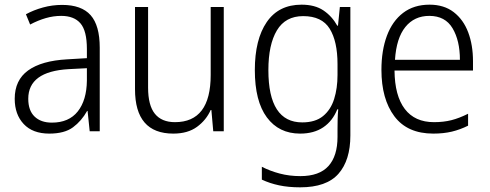

<svg xmlns="http://www.w3.org/2000/svg" viewBox="-20 -562 2096 822"><path d="M246 -541Q329 -541 368 -497Q407 -453 407 -358V0H364L355 -87H353Q329 -44 292.5 -17Q256 10 191 10Q120 10 81.5 -31Q43 -72 43 -139Q43 -219 100.5 -260.5Q158 -302 268 -308L352 -313V-352Q352 -430 324.5 -462Q297 -494 242 -494Q209 -494 176 -484.5Q143 -475 109 -457L91 -501Q124 -519 164 -530Q204 -541 246 -541ZM274 -266Q101 -256 101 -139Q101 -89 128 -63Q155 -37 202 -37Q275 -37 313 -85Q351 -133 352 -217V-270Z M938 -532V0H893L885 -91H882Q863 -48 823.5 -19Q784 10 722 10Q558 10 558 -180V-532H614V-187Q614 -111 643 -75Q672 -39 729 -39Q882 -39 882 -241V-532Z M1271 -542Q1328 -542 1364.5 -517.5Q1401 -493 1424 -452H1427L1435 -532H1480V18Q1480 124 1429 182Q1378 240 1265 240Q1215 240 1175 231.5Q1135 223 1101 207V152Q1136 170 1177.5 181Q1219 192 1266 192Q1347 192 1386 149Q1425 106 1425 24V-8Q1425 -28 1425.5 -49.5Q1426 -71 1428 -94H1424Q1404 -44 1364 -17Q1324 10 1265 10Q1174 10 1122.5 -59.5Q1071 -129 1071 -262Q1071 -393 1122 -467.5Q1173 -542 1271 -542ZM1278 -493Q1202 -493 1165.5 -432Q1129 -371 1129 -262Q1129 -38 1274 -38Q1330 -38 1363 -65Q1396 -92 1410.5 -138Q1425 -184 1425 -241V-287Q1425 -385 1391.5 -439Q1358 -493 1278 -493Z M1819 -542Q1881 -542 1922.5 -510Q1964 -478 1984.5 -423.5Q2005 -369 2005 -300V-260H1669Q1670 -152 1713 -95.5Q1756 -39 1838 -39Q1879 -39 1912.5 -47.5Q1946 -56 1984 -75V-24Q1950 -7 1914.5 1.5Q1879 10 1835 10Q1724 10 1668.5 -64Q1613 -138 1613 -263Q1613 -346 1636.5 -409Q1660 -472 1706 -507Q1752 -542 1819 -542ZM1818 -494Q1754 -494 1715.5 -446.5Q1677 -399 1671 -306H1949Q1949 -388 1917.5 -441Q1886 -494 1818 -494Z"/></svg>

Font: Noto Sans Gurmukhi UI SemiCondensed Light
Style: Regular
Weight: 300
Width: 4
Designer: Jelle Bosma - Monotype Design Team
Foundry: Monotype Imaging Inc.
Version: Version 2.004; ttfautohint (v1.8.4.7-5d5b)